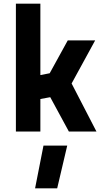

<svg xmlns="http://www.w3.org/2000/svg" viewBox="-20 -720 558 1051"><path d="M201 0H67V-700H201V-309L252 -319L351 -499H501L372 -263L508 0H357L255 -188L201 -178ZM172 311 218 77H348L293 311Z"/></svg>

Font: TitilliumText22L Xb
Style: Bold
Weight: 400
Designer: Campivisivi
Foundry: Campivisivi
Version: 1.000